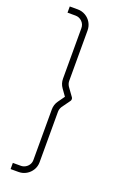

<svg xmlns="http://www.w3.org/2000/svg" viewBox="-202 -943 805 1225"><g transform="rotate(20 200.0 -330.0)"><path d="M45 222V180H99Q116 180 130.5 171.5Q145 163 153.5 149Q162 135 162 118V-225Q162 -258.5 181 -285L213 -330L181 -375Q162 -401.5 162 -435V-777Q162 -803.5 143.5 -821.8Q125 -840 99 -840H45V-882H99Q127.5 -882 151.8 -868Q176 -854 190 -829.8Q204 -805.5 204 -777V-435Q204 -416.5 215 -399L256 -342Q259.5 -337 259.5 -330.2Q259.5 -323.5 256 -318L215 -261Q204 -243.5 204 -225V118Q204 146 189.8 170Q175.5 194 151.5 208Q127.5 222 99 222Z"/></g></svg>

Font: Vela Sans ExtLt
Style: Regular
Weight: 200
Designer: Principal design: Mikhail Sharanda - project Manrope.
Design modification: Ravid Balaliev
Foundry: Mikhail Sharanda
Version: Version 1.001